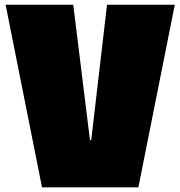

<svg xmlns="http://www.w3.org/2000/svg" viewBox="-20 -799 769 819"><path d="M363.8 -201.2H369.1L436.5 -778.8H725.6L570.3 0H159.2L3.9 -778.8H292.5Z"/></svg>

Font: Coda ExtraBold
Style: Regular
Weight: 800
Version: Version 2.001; ttfautohint (v0.8) -r 50 -G 200 -x